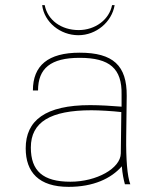

<svg xmlns="http://www.w3.org/2000/svg" viewBox="-20 -717 607 747"><path d="M450 -120C449 -62 356 -10 254 -10C147 -10 100 -52 100 -143C100 -242 176 -288 336 -288C366 -288 417 -285 452 -281ZM80 -140C80 -47 131 10 247 10C343 10 412 -22 454 -70C456 -42 461 -18 466 0H487C475 -31 470 -100 471 -182L473 -344C474 -462 420 -512 290 -512C167 -512 108 -462 108 -365H128C128 -451 177 -492 290 -492C407 -492 455 -450 453 -349V-302C419 -305 367 -308 331 -308C156 -308 80 -248 80 -140ZM144 -697C152 -631 214 -580 285 -580C354 -580 415 -631 426 -697H416C405 -641 351 -600 286 -600C218 -600 165 -639 154 -697Z"/></svg>

Font: Perun Thin
Style: Regular
Weight: 100
Foundry: Copyright (c) Stefan Peev, Context Ltd, 2016
Version: Version 1.089